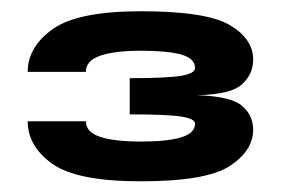

<svg xmlns="http://www.w3.org/2000/svg" viewBox="-20 -702 516 350"><path d="M236.5 -371.5Q356.5 -371.5 399 -399.5Q441.5 -427.5 441.5 -465.5Q441.5 -492 421 -509.2Q400.5 -526.5 339 -528.5Q400 -529.5 420.8 -548Q441.5 -566.5 441.5 -593.5Q441.5 -631 399 -656.2Q356.5 -681.5 237 -681.5Q122 -681.5 76.2 -649Q30.5 -616.5 30.5 -571H136.5Q136.5 -591.5 162.8 -600.5Q189 -609.5 237.5 -609.5Q285.5 -609.5 310.5 -602.5Q335.5 -595.5 335.5 -578Q335.5 -568 310 -563.8Q284.5 -559.5 216.5 -559.5V-493.5Q285.5 -493.5 310.5 -489.5Q335.5 -485.5 335.5 -476.5Q335.5 -459.5 310.8 -451.8Q286 -444 237.5 -444Q187 -444 161.8 -452.8Q136.5 -461.5 136.5 -481H30.5Q30.5 -435.5 75.2 -403.5Q120 -371.5 236.5 -371.5Z"/></svg>

Font: Anybody SemiExpanded Black
Style: Regular
Weight: 900
Width: 6
Version: Version 1.113;gftools[0.9.25]